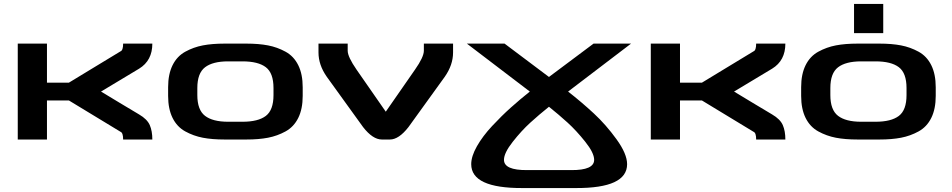

<svg xmlns="http://www.w3.org/2000/svg" viewBox="-20 -707 4822 973"><path d="M685 -127Q726 -103 739 -73Q752 -43 752 0H604Q604 -34 591 -39L329 -198H218V0H70V-486H218V-288H329Q358 -306 450 -361.5Q542 -417 591 -447Q604 -452 604 -486H752Q752 -400 685 -359L492 -243Q524 -224 588 -185Q652 -146 685 -127Z M980 -261V-225Q980 -150 1019 -120Q1058 -90 1136 -90H1209Q1288 -90 1327 -119.5Q1366 -149 1366 -225V-261Q1366 -337 1327 -366.5Q1288 -396 1209 -396H1136Q1058 -396 1019 -366Q980 -336 980 -261ZM1229 0H1118Q1055 0 1008 -9Q961 -18 919 -41Q877 -64 854.5 -109.5Q832 -155 832 -221V-265Q832 -331 854.5 -376.5Q877 -422 919 -445Q961 -468 1008 -477Q1055 -486 1118 -486H1229Q1291 -486 1338 -477Q1385 -468 1427 -445Q1469 -422 1491.5 -376.5Q1514 -331 1514 -265V-221Q1514 -155 1491.5 -109.5Q1469 -64 1427 -41Q1385 -18 1338 -9Q1291 0 1229 0Z M1636 -318Q1594 -378 1594 -441V-486H1742V-450Q1742 -419 1787 -354L1935 -141L2083 -354Q2128 -418 2128 -450V-486H2276V-441Q2276 -378 2234 -318L2050 -63Q2001 0 1956 0H1915Q1869 0 1820 -63Z M2652 155H2874Q2991 156 2991 103Q2991 68 2946 11.5Q2901 -45 2856.5 -85.5Q2812 -126 2762 -166Q2712 -126 2667.5 -85.5Q2623 -45 2578.5 11.5Q2534 68 2534 103Q2534 156 2652 155ZM2762 -317 2988 -486H3178L2859 -243Q2928 -189 2989.5 -132Q3051 -75 3104.5 -1Q3158 73 3158 125Q3158 247 2898 246H2628Q2368 247 2368 125Q2368 85 2397 34Q2426 -17 2474 -68.5Q2522 -120 2569 -162Q2616 -204 2665 -243L2346 -486H2537Z M3893 -127Q3934 -103 3947 -73Q3960 -43 3960 0H3812Q3812 -34 3799 -39L3537 -198H3426V0H3278V-486H3426V-288H3537Q3566 -306 3658 -361.5Q3750 -417 3799 -447Q3812 -452 3812 -486H3960Q3960 -400 3893 -359L3700 -243Q3732 -224 3796 -185Q3860 -146 3893 -127Z M4188 -261V-225Q4188 -150 4227 -120Q4266 -90 4344 -90H4417Q4496 -90 4535 -119.5Q4574 -149 4574 -225V-261Q4574 -337 4535 -366.5Q4496 -396 4417 -396H4344Q4266 -396 4227 -366Q4188 -336 4188 -261ZM4437 0H4326Q4263 0 4216 -9Q4169 -18 4127 -41Q4085 -64 4062.5 -109.5Q4040 -155 4040 -221V-265Q4040 -331 4062.5 -376.5Q4085 -422 4127 -445Q4169 -468 4216 -477Q4263 -486 4326 -486H4437Q4499 -486 4546 -477Q4593 -468 4635 -445Q4677 -422 4699.5 -376.5Q4722 -331 4722 -265V-221Q4722 -155 4699.5 -109.5Q4677 -64 4635 -41Q4593 -18 4546 -9Q4499 0 4437 0ZM4456 -687V-539H4308V-687Z"/></svg>

Font: Aneo
Style: Bold
Weight: 700
Designer: Anastasios Pappas
Foundry: Anastasios Pappas
Version: Version 1.000